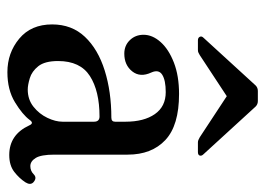

<svg xmlns="http://www.w3.org/2000/svg" viewBox="-119 -586 717 519"><g transform="rotate(90 239.5 -326.5)"><path d="M175 12Q123 12 84.5 -20Q46 -52 46 -109Q46 -162 79.5 -197.5Q113 -233 170.5 -251Q228 -269 298 -269Q309 -269 309 -279V-307Q309 -357 288.5 -386.5Q268 -416 229 -416Q197 -416 182 -406.5Q167 -397 176 -377Q190 -347 173 -325.5Q156 -304 125 -304Q103 -304 88.5 -319Q74 -334 74 -356Q74 -380 93.5 -402Q113 -424 149 -438Q185 -452 234 -452Q319 -452 358.5 -415Q398 -378 398 -313V-115Q398 -79 407 -64.5Q416 -50 429 -50Q442 -50 451 -59Q461 -69 473 -58Q481 -50 473 -37Q462 -20 444.5 -6.5Q427 7 399 7Q344 7 319 -47Q313 -61 304 -48Q290 -29 256.5 -8.5Q223 12 175 12ZM222 -43Q249 -43 268.5 -58.5Q288 -74 298.5 -96Q309 -118 309 -137V-222Q309 -237 295 -237Q226 -237 185.5 -211Q145 -185 145 -125Q145 -89 159 -71.5Q173 -54 191.5 -48.5Q210 -43 222 -43ZM89 -503Q82 -503 79.5 -508Q77 -513 82 -518L211 -659Q217 -665 226 -665H253Q262 -665 268 -659L397 -518Q402 -513 400.5 -508Q399 -503 391 -503H365Q361 -503 358 -504.5Q355 -506 351 -508L240 -581L129 -508Q125 -506 122.5 -504.5Q120 -503 115 -503Z"/></g></svg>

Font: Zen Old Mincho Medium
Style: Regular
Weight: 500
Designer: Yoshimichi Ohira
Foundry: Positype
Version: Version 1.500